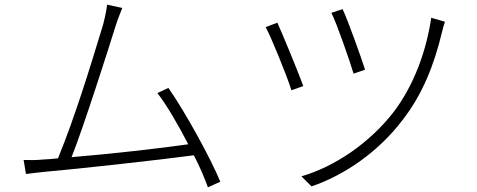

<svg xmlns="http://www.w3.org/2000/svg" viewBox="-20 -774 2040 821"><path d="M922 3C882 -95 770 -299 700 -398L653 -376C693 -325 742 -240 785 -157C675 -141 448 -115 286 -102C335 -224 445 -568 473 -659C486 -700 495 -719 503 -740L438 -754C435 -731 432 -713 421 -669C363 -479 303 -281 228 -97C204 -94 184 -93 165 -92C137 -89 109 -89 81 -90L91 -30C119 -34 143 -36 168 -39C307 -51 660 -90 809 -110C836 -58 856 -9 869 27Z M1397 -719C1421 -672 1476 -512 1492 -459L1541 -476C1525 -527 1467 -689 1445 -735ZM1824 -698C1803 -555 1749 -406 1660 -291C1561 -165 1416 -63 1269 -20L1312 23C1454 -25 1601 -127 1703 -263C1787 -371 1838 -501 1870 -637C1873 -649 1878 -669 1883 -681ZM1116 -658C1137 -621 1208 -448 1226 -388L1277 -406C1253 -471 1190 -624 1166 -677Z"/></svg>

Font: Spoqa Han Sans Neo Light
Style: Regular
Weight: 300
Designer: [Spoqa Han Sans Neo] Dong-huui Kim  Younghwa Kang  Yujin Lee  [Noto Sans] Ryoko NISHIZUKA  (kana & ideographs); Paul D. 
Foundry: Spoqa (http://www.spoqa-han-sans.com)
Version: Version 1.000